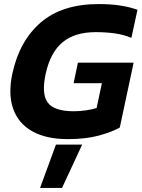

<svg xmlns="http://www.w3.org/2000/svg" viewBox="-20 -674 696 944"><path d="M313 10Q208 10 139.5 -28Q71 -66 45 -138.5Q19 -211 41 -313Q76 -474 181 -564Q286 -654 465 -654Q524 -654 570 -647Q616 -640 656 -626L626 -488Q587 -504 543.5 -510Q500 -516 451 -516Q348 -516 288 -466.5Q228 -417 205 -313Q183 -213 214.5 -170Q246 -127 343 -127Q372 -127 403 -131.5Q434 -136 455 -143L481 -265H342L363 -366H637L569 -47Q530 -25 466 -7.5Q402 10 313 10ZM177 250 255 37H384L285 250Z"/></svg>

Font: Kanit SemiBold
Style: Italic
Weight: 600
Italic angle: -12°
Designer: Katatrad Team
Foundry: CadsonDemak
Version: Version 2.000; ttfautohint (v1.8.3)